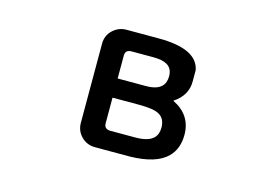

<svg xmlns="http://www.w3.org/2000/svg" viewBox="-73 -635 1145 794"><g transform="rotate(15 500.0 -238.5)"><path d="M397.9 -285.6H518.6Q565.4 -285.6 585.4 -305.7Q601.1 -321.3 601.1 -349.6Q601.1 -383.3 575.7 -397.5Q555.2 -408.7 518.6 -408.7H422.9Q410.2 -408.2 404.3 -402.3Q398.4 -396.5 397.9 -384.8ZM531.2 -68.8Q586.9 -68.8 609.4 -91.3Q625.5 -107.4 625.5 -135.7Q625.5 -176.3 595.2 -191.4Q572.3 -203.6 510.7 -203.6H397.9V-92.8Q398.4 -77.6 408.7 -72.3Q414.1 -69.3 422.9 -68.8ZM644 -256.3Q725.1 -216.8 725.1 -131.8Q725.1 -71.8 689.5 -36.1Q642.1 11.2 530.3 13.2H380.9Q346.2 13.2 322.3 -10.7Q298.3 -34.7 298.3 -69.3V-408.2Q298.3 -442.9 322.8 -466.3Q347.7 -489.7 380.9 -489.7H518.6Q684.1 -489.7 700.7 -402.3V-401.9V-353.5Q700.7 -293.5 644 -256.3Z"/></g></svg>

Font: YuPearl-Medium
Style: Medium
Weight: 500
Designer: Max Yao
Foundry: Max-Everyday
Version: Version 1.011; ttfautohint (v1.8.3)